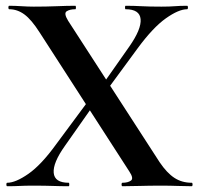

<svg xmlns="http://www.w3.org/2000/svg" viewBox="-20 -645 687 665"><path d="M404 0Q401 0 401 -6Q401 -12 404 -12Q423 -12 433.5 -19.5Q444 -27 428 -51L117 -533Q89 -577 64.5 -595Q40 -613 12 -613Q9 -613 9 -619Q9 -625 12 -625Q32 -625 54.5 -623.5Q77 -622 97 -622Q140 -622 176.5 -623.5Q213 -625 241 -625Q243 -625 243 -619Q243 -613 241 -613Q222 -613 211 -606Q200 -599 216 -573L533 -83Q558 -46 584 -29Q610 -12 644 -12Q647 -12 647 -6Q647 0 644 0Q622 0 595.5 -1Q569 -2 539 -2Q496 -2 464 -1Q432 0 404 0ZM5 0Q2 0 2 -6Q2 -12 5 -12Q34 -12 78.5 -43Q123 -74 175 -146L298 -312L316 -298L205 -140Q163 -81 166 -46.5Q169 -12 218 -12Q220 -12 220 -6Q220 0 218 0Q189 0 163 -1Q137 -2 94 -2Q66 -2 48.5 -1Q31 0 5 0ZM335 -312 317 -326 428 -484Q470 -544 467 -578.5Q464 -613 415 -613Q413 -613 413 -619Q413 -625 415 -625Q444 -625 470 -623.5Q496 -622 539 -622Q568 -622 585.5 -623.5Q603 -625 628 -625Q631 -625 631 -619Q631 -613 628 -613Q599 -613 554.5 -581.5Q510 -550 457 -478Z"/></svg>

Font: Cormorant Garamond Light
Style: Bold
Weight: 700
Version: Version 4.001